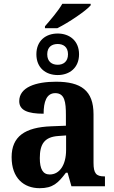

<svg xmlns="http://www.w3.org/2000/svg" viewBox="-20 -978 601 1008"><path d="M216 -840V-830H281C340 -859 433 -922 456 -950V-958H307C287 -922 243 -871 216 -840ZM283 -584C345 -584 395 -622 395 -693C395 -764 345 -802 283 -802C220 -802 171 -764 171 -693C171 -622 220 -584 283 -584ZM283 -638C253 -638 228 -654 228 -693C228 -732 253 -747 283 -747C312 -747 337 -732 337 -693C337 -654 312 -638 283 -638ZM188 10C258 10 285 -17 326 -71H335L355 0H531V-52H527C485 -52 471 -68 471 -123V-378C471 -503 405 -549 274 -549C168 -549 81 -520 81 -447C81 -399 125 -381 209 -381C209 -443 224 -489 270 -489C320 -489 326 -442 326 -374V-318L250 -315C110 -310 41 -261 41 -153C41 -42 106 10 188 10ZM241 -62C205 -62 189 -91 189 -148C189 -221 213 -259 286 -264L327 -267V-191C327 -112 293 -62 241 -62Z"/></svg>

Font: Noto Serif SemiCondensed
Style: Bold
Weight: 700
Width: 4
Designer: Monotype Design Team
Foundry: Monotype Imaging Inc.
Version: Version 2.015